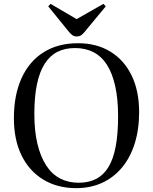

<svg xmlns="http://www.w3.org/2000/svg" viewBox="-20 -961 793 995"><path d="M375 14Q277 14 204 -30.5Q131 -75 91.5 -156Q52 -237 52 -348Q52 -469 92 -556.5Q132 -644 206.5 -690.5Q281 -737 384 -737Q481 -737 552 -693.5Q623 -650 662 -570Q701 -490 701 -380Q701 -290 678 -217Q655 -144 612 -92.5Q569 -41 509 -13.5Q449 14 375 14ZM388 -14Q440 -14 478.5 -34Q517 -54 542 -95Q567 -136 579.5 -201.5Q592 -267 592 -358Q592 -448 577 -515Q562 -582 534 -625.5Q506 -669 464.5 -690.5Q423 -712 369 -712Q317 -712 278 -692.5Q239 -673 212 -631Q185 -589 171.5 -524.5Q158 -460 158 -371Q158 -282 174 -215.5Q190 -149 219.5 -103.5Q249 -58 291.5 -36Q334 -14 388 -14ZM377 -772Q365 -772 356 -778Q347 -784 334 -800L230 -928L242 -941L377 -862L516 -941L528 -928L417 -794Q409 -784 400 -778Q391 -772 377 -772Z"/></svg>

Font: Literata 60pt
Style: Regular
Weight: 400
Designer: Latin by Veronika Burian and Jose Scaglione. Greek by Irene Vlachou. Cyrillic by Vera Evstafieva.
Foundry: TypeTogether
Version: Version 3.002